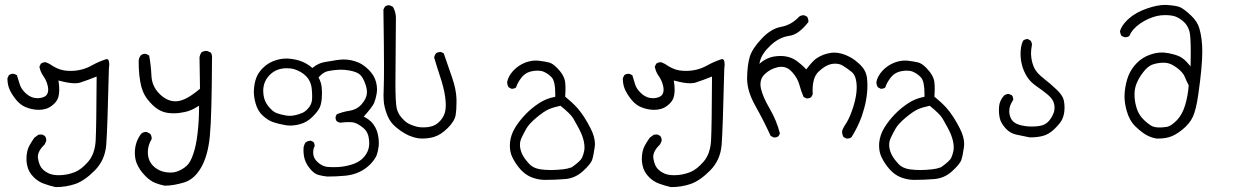

<svg xmlns="http://www.w3.org/2000/svg" viewBox="-20 -453 5040 780"><path d="M100.1 137.2Q87.4 159.7 87.4 193.8Q87.4 205.6 90.8 220.7Q96.2 246.1 117.2 267.1Q134.3 284.2 157 292.7Q179.7 301.3 205.6 307.1Q248.5 307.1 285.6 294.4Q323.7 281.2 365.2 239.3Q406.7 197.3 411.6 135.3Q416.5 73.2 422.4 -174.8V-175.3Q423.8 -184.6 423.8 -188.2Q423.8 -191.9 423.6 -196Q423.3 -200.2 422.4 -204.3Q421.4 -208.5 419.2 -210.7Q417 -212.9 414.1 -212.9Q411.1 -212.9 407.7 -211.4Q379.9 -202.1 352.5 -187Q313.5 -165 267.1 -165Q252.9 -165 239.7 -167Q212.4 -171.4 181.2 -193.4L167.5 -199.7Q165.5 -200.2 163.6 -200.2Q154.3 -200.2 146 -194.3L140.1 -182.1Q144 -161.1 155.8 -144.5Q168.9 -126 173.8 -104.5Q175.8 -96.2 175.8 -88.9Q175.8 -73.2 167 -64.7Q158.2 -56.2 136.7 -54.2Q133.8 -54.2 131.3 -54.2Q108.4 -54.2 88.9 -70.3L81.1 -77.6Q65.9 -92.3 60.3 -110.1Q54.7 -127.9 48.8 -147.5L37.6 -152.8Q35.6 -153.3 33.7 -153.3Q23.4 -153.3 16.1 -147.5L10.3 -135.7Q10.3 -133.8 10.3 -132.3Q10.3 -106.4 21.2 -84.7Q32.2 -63 48.3 -44.4Q64 -26.4 83.5 -18.1Q110.4 -6.8 137.7 -6.8Q151.4 -6.8 164.1 -10.3Q183.6 -15.1 201.2 -32.7Q216.8 -47.9 219.2 -69.3Q220.7 -79.6 220.7 -87.4Q220.7 -104 218.3 -119.6L217.3 -126L223.6 -124.5Q259.8 -114.7 284.2 -114.7Q298.8 -114.7 309.1 -118.7Q337.4 -127.9 372.6 -142.1Q371.6 62.5 368.7 117.2Q365.7 171.9 338.4 203.6Q311 235.4 284.2 246.1Q252.4 258.8 218.8 258.8Q194.3 258.8 178.2 251.5Q151.9 239.3 142.6 219.2Q137.2 208 134.3 190.4Q133.8 187.5 133.8 184.1Q133.8 160.2 161.6 133.3L167.5 120.6Q168 118.7 168 116.9Q168 115.2 167.7 113.5Q167.5 111.8 167 108.9Q165.5 103.5 162.1 99.1L150.4 93.3L136.2 94.2L119.6 106.4Q108.9 121.6 100.1 137.2Z M527.8 168Q527.8 190.9 535.2 210Q546.4 237.8 570.8 262.2Q590.8 282.2 609.9 289.8Q628.9 297.4 648.9 301.3Q684.1 301.3 726.6 288.6Q768.6 276.4 796.6 228.3Q824.7 180.2 832.5 99.9Q840.3 19.5 841.3 -215.8V-216.3Q842.8 -230.5 835.9 -239.7L822.3 -245.6Q819.8 -246.1 817.4 -246.1Q814.9 -246.1 812 -245.6Q804.7 -244.6 798.3 -240.2Q792.5 -231.4 790.5 -221.2L792.5 -92.8L791 -91.3Q738.3 -46.4 701.7 -42Q696.8 -41.5 692.4 -41.5Q658.2 -41.5 627.7 -72Q597.2 -102.5 595.2 -145.3Q593.3 -188 585.9 -227.5L573.7 -233.9Q571.8 -234.4 568.4 -234.4Q564.9 -234.4 560.3 -232.9Q555.7 -231.4 551.3 -227.5Q545.4 -219.7 543.5 -209.5Q543.5 -204.1 543.5 -196.5Q543.5 -189 543.9 -176.8Q544.9 -148.9 549.8 -121.1Q556.6 -79.1 578.6 -50.3Q600.6 -22 622.8 -8.3Q645 5.4 672.9 6.8Q678.7 7.3 686 7.3Q707 7.3 729 2.4Q756.3 -2.9 781.7 -19.5L788.6 -23.4V-15.6Q788.6 37.6 782.7 88.1Q776.9 138.7 765.6 171.4Q753.9 206.5 738.5 220.5Q723.1 234.4 703.1 242.2Q689.9 248 672.4 248Q631.8 248 604.5 223.1Q580.6 201.2 580.6 165Q580.6 137.2 596.2 111.8Q596.2 110.8 596.2 109.9Q596.2 97.7 589.8 90.3L576.7 83.5Q574.7 83 573.2 83Q561.5 83 553.2 90.8Q527.8 124.5 527.8 168Z M1213.4 145Q1212.9 151.4 1212.9 157.2Q1212.9 184.6 1222.2 205.6Q1228.5 219.2 1239.7 232.9Q1256.3 252.9 1273.4 257.6Q1290.5 262.2 1309.6 264.2Q1344.7 264.2 1378.4 261.2Q1432.1 256.8 1468.8 228Q1477.5 221.2 1486.3 212.4Q1503.9 192.9 1510.3 177.2Q1516.1 161.1 1518.6 139.2Q1519 132.8 1519 126Q1519 110.4 1515.1 92.8Q1508.3 62 1487.3 41Q1476.1 30.3 1462.9 23.4L1457.5 21Q1493.2 -19 1499.8 -34.7Q1506.3 -50.3 1510.3 -73.2Q1511.7 -81.5 1511.7 -87.4Q1511.7 -121.1 1496.6 -146Q1489.3 -157.7 1479 -168.5Q1457.5 -189.5 1438 -198.2Q1407.7 -211.4 1376.5 -211.4Q1355.5 -211.4 1298.3 -200.7Q1273.4 -196.3 1252 -179.2L1249 -176.8L1246.1 -179.2Q1228 -194.3 1206.8 -202.9Q1185.5 -211.4 1158.7 -214.4Q1151.4 -215.3 1144.8 -215.3Q1138.2 -215.3 1128.4 -214.4Q1118.7 -213.4 1104.5 -209.5Q1071.8 -200.7 1047.4 -176.3Q1034.2 -163.1 1025.9 -147.5Q1015.1 -126.5 1012.2 -96.7Q1011.2 -89.4 1011.2 -81.5Q1011.2 -58.6 1018.1 -34.2Q1026.4 -2.4 1047.6 16.8Q1068.8 36.1 1089.6 43.2Q1110.4 50.3 1138.2 55.2Q1148.4 57.1 1157.7 57.1Q1176.8 57.1 1195.8 52.2Q1226.1 44.9 1249.3 21.7Q1272.5 -1.5 1279.3 -17.1Q1285.6 -32.2 1287.1 -52.7Q1288.1 -63.5 1288.1 -75.2Q1288.1 -86.9 1287.1 -95.2Q1285.6 -116.7 1275.4 -135.7L1273.9 -138.2Q1278.3 -143.1 1280.3 -145Q1295.9 -160.6 1312.7 -164.1Q1329.6 -167.5 1343.5 -168.7Q1357.4 -169.9 1364.3 -169.9Q1380.9 -169.9 1400.4 -166.5Q1432.1 -160.6 1443.8 -148.4Q1454.6 -138.2 1463.4 -113.8Q1470.7 -94.7 1470.7 -79.1Q1470.7 -53.2 1446.8 -26.9Q1429.2 -7.8 1399.4 -2.9Q1373 1 1348.1 11.2L1343.3 21.5Q1343.3 22.9 1343.3 25.6Q1343.3 28.3 1344.2 32Q1345.2 35.6 1347.7 39.1Q1354.5 44.4 1362.3 45.4Q1382.3 43 1396.7 43Q1411.1 43 1419.9 45.4Q1436.5 50.8 1456.1 66.9Q1476.1 83.5 1479 113.3Q1480 120.6 1480 127.4Q1480 147.5 1473.1 162.6Q1464.4 181.6 1448 195.3Q1431.6 209 1405.3 216.6Q1378.9 224.1 1354 225.6Q1343.3 226.1 1332.3 226.1Q1321.3 226.1 1312.7 225.3Q1304.2 224.6 1297.4 222.2Q1284.7 217.8 1272.5 207.5Q1253.4 191.4 1252.4 170.4Q1252.4 168 1252.4 166Q1252.4 149.9 1258.3 141.1Q1258.3 140.1 1258.3 139.6Q1258.3 129.9 1252.9 123.5L1243.2 118.7Q1242.2 118.7 1241.7 118.7Q1229.5 118.7 1220.2 127Q1215.3 135.7 1213.4 145ZM1156.7 17.6Q1149.9 17.6 1143.6 16.6Q1118.2 12.2 1103.5 6.3Q1088.4 1 1070.8 -20.5Q1053.2 -42 1050.3 -68.8Q1049.3 -76.2 1049.3 -83.5Q1049.3 -126 1082 -154.3Q1107.4 -175.8 1145.5 -175.8Q1161.1 -175.8 1173.8 -172.4Q1204.1 -163.1 1223.1 -144Q1232.4 -134.8 1237.3 -124.5Q1244.6 -109.9 1246.3 -93.5Q1248 -77.1 1248 -67.4Q1248 -57.6 1248 -53.7Q1247.6 -27.8 1228 -8.3Q1218.3 1.5 1207.5 5.9Q1179.2 17.6 1156.7 17.6Z M1537.6 -414.1Q1540 -252.4 1540 -187.3Q1540 -122.1 1539.1 -103.8Q1538.1 -85.4 1538.1 -66.2Q1538.1 -46.9 1540 -32.2Q1544.4 -5.4 1555.7 20.5Q1566.9 45.9 1588.9 64Q1624 93.3 1655.8 103Q1667.5 106.9 1680.2 108.9Q1689 109.9 1695.3 109.9Q1701.7 109.9 1707 109.4Q1712.4 108.9 1718.3 108.4Q1730.5 106.9 1742.2 103.5Q1770 95.7 1798.6 67.4Q1827.1 39.1 1831.1 14.2Q1834.5 -6.3 1834.5 -36.1Q1834.5 -43 1834.5 -50.3Q1833.5 -88.9 1816.7 -137.9Q1799.8 -187 1782.7 -236.3L1771.5 -241.7Q1770 -241.7 1767.1 -241.7Q1764.2 -241.7 1759.8 -240.5Q1755.4 -239.3 1751 -236.3Q1745.6 -229 1743.7 -219.7Q1755.4 -179.7 1765.6 -149.2Q1775.9 -118.7 1780.3 -100.1Q1791 -58.6 1791 -25.4Q1791 -16.6 1790 -8.8Q1787.6 15.6 1769 37.1Q1750.5 58.6 1721.2 63Q1709.5 64.5 1697 64.5Q1684.6 64.5 1672.4 61.5Q1646 54.2 1631.8 44.4Q1621.1 36.6 1609.9 23.4Q1595.7 5.9 1591.3 -14.6Q1586.4 -41 1586.4 -116Q1586.4 -190.9 1588.4 -382.8Q1587.4 -406.2 1576.2 -425.3L1564 -431.2Q1562 -431.6 1559.1 -431.6Q1550.3 -431.6 1543.5 -425.8Z M2163.6 -166Q2178.2 -166 2187.5 -162.1Q2206.5 -154.3 2221.2 -138.7Q2235.8 -123 2235.8 -70.3Q2235.8 -66.9 2235.8 -60.1L2232.4 -59.1Q2198.7 -52.7 2170.4 -34.2Q2139.6 -14.2 2114.5 12Q2089.4 38.1 2072.3 66.2Q2055.2 94.2 2051.8 126.5Q2051.3 132.8 2051.3 139.2Q2051.3 164.1 2061 185.1Q2074.2 212.4 2094.2 234.9Q2113.8 256.8 2138.4 266.8Q2163.1 276.9 2191.4 277.8Q2235.4 277.8 2276.4 274.4Q2316.4 271 2347.7 242.7Q2378.9 214.4 2385.3 197.3Q2391.1 179.7 2396 145Q2397 138.7 2397 132.3Q2397 103.5 2379.4 68.8Q2353 16.6 2324.7 -15.1Q2305.2 -36.6 2275.9 -60.5Q2277.3 -78.6 2277.3 -92.8Q2277.3 -106.9 2275.9 -119.6Q2272.5 -147.5 2242.2 -178.2Q2224.1 -195.8 2210.4 -199.2Q2192.4 -203.6 2167 -206.5Q2162.1 -207 2156.7 -207Q2136.2 -207 2113.8 -198.7Q2085.4 -187.5 2065.4 -166Q2045.4 -144.5 2040.5 -120.6Q2040.5 -119.1 2040.5 -116Q2040.5 -112.8 2042 -107.7Q2043.5 -102.5 2046.9 -98.1L2058.1 -92.3Q2058.6 -92.3 2060.5 -92.3Q2062.5 -92.3 2064.9 -92.8Q2071.3 -93.8 2076.2 -97.2Q2082.5 -117.2 2098.1 -137.2Q2114.7 -159.2 2143.6 -164.1Q2154.3 -166 2163.6 -166ZM2175.3 234.9Q2146.5 230.5 2130.1 213.1Q2113.8 195.8 2104.5 179.2Q2095.2 162.6 2092.8 144Q2092.3 139.6 2092.3 135.3Q2092.3 121.1 2098.6 107.4Q2106.4 90.8 2117.2 71.3Q2128.4 50.8 2158.7 25.4Q2189 0 2208 -8.5Q2227.1 -17.1 2256.8 -23.4Q2298.3 9.8 2309.3 28.8Q2320.3 47.9 2329.6 65.2Q2338.9 82.5 2343.3 93.8Q2354.5 122.1 2354.5 145.5Q2354.5 159.7 2349.6 174.3Q2347.2 182.1 2344.2 188.5Q2336.4 203.1 2302.7 226.6Q2285.2 232.9 2267.1 234.9Q2238.8 237.8 2218 237.8Q2197.3 237.8 2175.3 234.9Z M2600.1 137.2Q2587.4 159.7 2587.4 193.8Q2587.4 205.6 2590.8 220.7Q2596.2 246.1 2617.2 267.1Q2634.3 284.2 2657 292.7Q2679.7 301.3 2705.6 307.1Q2748.5 307.1 2785.6 294.4Q2823.7 281.2 2865.2 239.3Q2906.7 197.3 2911.6 135.3Q2916.5 73.2 2922.4 -174.8V-175.3Q2923.8 -184.6 2923.8 -188.2Q2923.8 -191.9 2923.6 -196Q2923.3 -200.2 2922.4 -204.3Q2921.4 -208.5 2919.2 -210.7Q2917 -212.9 2914.1 -212.9Q2911.1 -212.9 2907.7 -211.4Q2879.9 -202.1 2852.5 -187Q2813.5 -165 2767.1 -165Q2752.9 -165 2739.7 -167Q2712.4 -171.4 2681.2 -193.4L2667.5 -199.7Q2665.5 -200.2 2663.6 -200.2Q2654.3 -200.2 2646 -194.3L2640.1 -182.1Q2644 -161.1 2655.8 -144.5Q2668.9 -126 2673.8 -104.5Q2675.8 -96.2 2675.8 -88.9Q2675.8 -73.2 2667 -64.7Q2658.2 -56.2 2636.7 -54.2Q2633.8 -54.2 2631.3 -54.2Q2608.4 -54.2 2588.9 -70.3L2581.1 -77.6Q2565.9 -92.3 2560.3 -110.1Q2554.7 -127.9 2548.8 -147.5L2537.6 -152.8Q2535.6 -153.3 2533.7 -153.3Q2523.4 -153.3 2516.1 -147.5L2510.3 -135.7Q2510.3 -133.8 2510.3 -132.3Q2510.3 -106.4 2521.2 -84.7Q2532.2 -63 2548.3 -44.4Q2564 -26.4 2583.5 -18.1Q2610.4 -6.8 2637.7 -6.8Q2651.4 -6.8 2664.1 -10.3Q2683.6 -15.1 2701.2 -32.7Q2716.8 -47.9 2719.2 -69.3Q2720.7 -79.6 2720.7 -87.4Q2720.7 -104 2718.3 -119.6L2717.3 -126L2723.6 -124.5Q2759.8 -114.7 2784.2 -114.7Q2798.8 -114.7 2809.1 -118.7Q2837.4 -127.9 2872.6 -142.1Q2871.6 62.5 2868.7 117.2Q2865.7 171.9 2838.4 203.6Q2811 235.4 2784.2 246.1Q2752.4 258.8 2718.8 258.8Q2694.3 258.8 2678.2 251.5Q2651.9 239.3 2642.6 219.2Q2637.2 208 2634.3 190.4Q2633.8 187.5 2633.8 184.1Q2633.8 160.2 2661.6 133.3L2667.5 120.6Q2668 118.7 2668 116.9Q2668 115.2 2667.7 113.5Q2667.5 111.8 2667 108.9Q2665.5 103.5 2662.1 99.1L2650.4 93.3L2636.2 94.2L2619.6 106.4Q2608.9 121.6 2600.1 137.2Z M3421.4 109.9Q3432.6 109.9 3439 104.5Q3464.8 64 3481 19Q3503.9 -47.4 3503.9 -105.5Q3503.9 -122.1 3502 -136.7Q3498 -167 3475.8 -188.7Q3453.6 -210.4 3433.1 -221.2Q3399.4 -239.3 3368.2 -239.3Q3361.8 -239.3 3356 -238.3Q3338.9 -235.8 3324.2 -230.2Q3309.6 -224.6 3295.4 -214.8Q3281.2 -204.6 3258.3 -174.8L3255.4 -170.9Q3249.5 -176.8 3245.6 -181.2Q3234.9 -191.4 3217.3 -205.1Q3196.3 -220.2 3170.9 -224.1Q3159.7 -225.6 3151.4 -225.6Q3134.8 -225.6 3120.6 -222.7Q3096.7 -217.8 3074.7 -201.7L3064.9 -193.8L3067.9 -206.1Q3076.2 -236.8 3111.3 -269.5Q3146.5 -302.2 3187.5 -307.6Q3224.6 -312.5 3264.2 -363.8Q3264.2 -364.7 3264.2 -365.7Q3264.2 -376.5 3258.8 -385.3L3247.1 -391.1Q3246.1 -391.1 3244.6 -391.1Q3233.9 -391.1 3226.6 -385.3Q3195.3 -351.6 3152.8 -343.8Q3112.8 -336.9 3074 -295.7Q3035.2 -254.4 3025.9 -222.2Q3016.1 -189.9 3015.1 -136.7Q3015.1 -135.3 3015.1 -133.8Q3015.1 -82.5 3048.8 -22.7Q3082.5 37.1 3110.8 99.1L3122.6 105Q3124.5 105.5 3126.5 105.5Q3136.2 105.5 3143.1 99.6L3148.4 89.4Q3135.3 37.1 3107.2 -11Q3079.1 -59.1 3071.3 -93.3Q3069.3 -102.5 3069.3 -110.8Q3069.3 -135.3 3086.4 -151.4Q3108.4 -172.9 3140.1 -180.2Q3147.5 -181.6 3154.3 -181.6Q3178.7 -181.6 3197.8 -160.6Q3220.7 -134.8 3227.5 -108.6Q3234.4 -82.5 3244.6 -59.1L3255.9 -53.2Q3256.8 -53.2 3258.3 -53.2Q3268.6 -53.2 3275.9 -58.6L3281.7 -70.3Q3281.2 -78.1 3281.2 -85.4Q3281.2 -139.2 3305.2 -161.6Q3332 -187.5 3357.4 -192.9Q3365.7 -194.3 3373.5 -194.3Q3389.6 -194.3 3402.8 -187Q3420.4 -176.3 3439 -161.6Q3449.7 -152.8 3454.6 -138.7Q3460.4 -121.1 3460.4 -98.1Q3460.4 -64 3447 -20.8Q3433.6 22.5 3417.5 47.9Q3401.9 71.3 3400.9 81.1Q3400.9 93.8 3407.2 104L3418.9 109.9Q3420.4 109.9 3421.4 109.9Z M3663.6 -166Q3678.2 -166 3687.5 -162.1Q3706.5 -154.3 3721.2 -138.7Q3735.8 -123 3735.8 -70.3Q3735.8 -66.9 3735.8 -60.1L3732.4 -59.1Q3698.7 -52.7 3670.4 -34.2Q3639.6 -14.2 3614.5 12Q3589.4 38.1 3572.3 66.2Q3555.2 94.2 3551.8 126.5Q3551.3 132.8 3551.3 139.2Q3551.3 164.1 3561 185.1Q3574.2 212.4 3594.2 234.9Q3613.8 256.8 3638.4 266.8Q3663.1 276.9 3691.4 277.8Q3735.4 277.8 3776.4 274.4Q3816.4 271 3847.7 242.7Q3878.9 214.4 3885.3 197.3Q3891.1 179.7 3896 145Q3897 138.7 3897 132.3Q3897 103.5 3879.4 68.8Q3853 16.6 3824.7 -15.1Q3805.2 -36.6 3775.9 -60.5Q3777.3 -78.6 3777.3 -92.8Q3777.3 -106.9 3775.9 -119.6Q3772.5 -147.5 3742.2 -178.2Q3724.1 -195.8 3710.4 -199.2Q3692.4 -203.6 3667 -206.5Q3662.1 -207 3656.7 -207Q3636.2 -207 3613.8 -198.7Q3585.4 -187.5 3565.4 -166Q3545.4 -144.5 3540.5 -120.6Q3540.5 -119.1 3540.5 -116Q3540.5 -112.8 3542 -107.7Q3543.5 -102.5 3546.9 -98.1L3558.1 -92.3Q3558.6 -92.3 3560.5 -92.3Q3562.5 -92.3 3564.9 -92.8Q3571.3 -93.8 3576.2 -97.2Q3582.5 -117.2 3598.1 -137.2Q3614.7 -159.2 3643.6 -164.1Q3654.3 -166 3663.6 -166ZM3675.3 234.9Q3646.5 230.5 3630.1 213.1Q3613.8 195.8 3604.5 179.2Q3595.2 162.6 3592.8 144Q3592.3 139.6 3592.3 135.3Q3592.3 121.1 3598.6 107.4Q3606.4 90.8 3617.2 71.3Q3628.4 50.8 3658.7 25.4Q3689 0 3708 -8.5Q3727.1 -17.1 3756.8 -23.4Q3798.3 9.8 3809.3 28.8Q3820.3 47.9 3829.6 65.2Q3838.9 82.5 3843.3 93.8Q3854.5 122.1 3854.5 145.5Q3854.5 159.7 3849.6 174.3Q3847.2 182.1 3844.2 188.5Q3836.4 203.1 3802.7 226.6Q3785.2 232.9 3767.1 234.9Q3738.8 237.8 3718 237.8Q3697.3 237.8 3675.3 234.9Z M4038.1 -4.9Q4038.1 12.2 4041.5 26.9Q4045.9 46.9 4064.9 67.9Q4083.5 88.9 4109.4 94Q4135.3 99.1 4162.6 105Q4166 105 4169.4 105Q4194.3 105 4216.8 99.1Q4241.7 92.8 4265.1 69.6Q4288.6 46.4 4295.4 31.2Q4304.7 11.2 4304.7 -16.1Q4304.7 -29.3 4302.2 -43Q4298.8 -63.5 4274.4 -87.2Q4250 -110.8 4221.2 -133.3Q4191.9 -156.2 4182.6 -175.3Q4173.3 -193.8 4169.9 -217.8Q4168.5 -227.5 4168.5 -233.4Q4168.5 -251.5 4171.4 -265.6Q4172.4 -269 4172.4 -271Q4172.4 -272.9 4171.9 -275.4Q4171.4 -281.7 4167 -287.6L4155.8 -294.4Q4155.3 -294.4 4154.8 -294.4Q4144 -294.4 4136.2 -287.6Q4126 -266.1 4126 -233.9Q4126 -202.6 4136.2 -174.3Q4146.5 -147 4160.6 -129.9Q4172.4 -115.7 4189 -104Q4217.3 -84.5 4237.8 -67.4Q4258.8 -49.3 4262.7 -29.3Q4264.2 -22 4264.2 -17.6Q4264.2 -3.4 4260.3 5.9Q4253.9 22.9 4242.7 36.6Q4231 50.8 4213.9 56.2Q4196.8 61 4171.1 61Q4145.5 61 4123 54.7Q4098.6 47.9 4088.9 31.7Q4080.1 16.6 4080.1 -2.4Q4080.1 -23.4 4096.2 -47.4Q4096.2 -48.3 4096.2 -48.8Q4096.2 -58.6 4090.8 -65.9L4079.6 -70.8Q4078.1 -71.3 4076.7 -71.3Q4075.2 -71.3 4073.2 -71Q4071.3 -70.8 4068.4 -69.8Q4063.5 -68.4 4058.6 -64.5Q4040.5 -43.9 4038.6 -19Q4038.1 -11.7 4038.1 -4.9Z M4712.4 -391.6Q4737.3 -391.6 4752.9 -386.7Q4770 -380.9 4787.6 -365.7Q4805.7 -350.1 4812.5 -324.2Q4817.4 -305.2 4817.4 -239.3Q4817.4 -219.2 4816.9 -183.6Q4804.2 -198.2 4797.4 -205.1Q4790.5 -211.9 4781.7 -217.8Q4772.9 -223.6 4765.9 -226.3Q4758.8 -229 4752.9 -230.7Q4747.1 -232.4 4740.7 -233.9Q4734.4 -235.4 4727.5 -236.8Q4710.4 -239.7 4701.2 -239.7Q4677.7 -239.7 4653.8 -231.4Q4621.6 -220.7 4598.4 -197Q4575.2 -173.3 4564.2 -145.3Q4553.2 -117.2 4549.3 -80.6Q4548.3 -71.8 4548.3 -62Q4548.3 -34.2 4557.1 -2.9Q4568.4 37.6 4593 61Q4617.7 84.5 4636.7 95.2Q4655.8 106 4678.2 109.9Q4681.6 109.9 4688 109.9Q4694.3 109.9 4705.1 108.9Q4715.8 107.9 4728 104.5Q4752 98.6 4782.5 74.2Q4813 49.8 4826.2 21Q4839.4 -8.3 4848.1 -69.8Q4864.3 -182.1 4864.3 -244.6Q4864.3 -295.9 4852.5 -337.4Q4844.7 -365.7 4817.4 -391.1Q4789.6 -417 4774.2 -423.6Q4758.8 -430.2 4723.1 -432.6Q4718.8 -433.1 4713.9 -433.1Q4682.1 -433.1 4641.1 -418.9Q4594.2 -403.3 4564.5 -376L4558.1 -370.1Q4535.2 -346.7 4529.8 -325.7Q4530.8 -316.4 4536.1 -307.1L4547.4 -302.2Q4549.3 -301.8 4551.8 -301.8Q4560.5 -301.8 4567.9 -306.6Q4579.1 -334.5 4611.8 -357.4Q4627.9 -368.7 4646 -376.5Q4664.1 -384.3 4678.7 -387.7Q4694.8 -391.6 4712.4 -391.6ZM4690.9 64.9Q4668.9 64.9 4656.7 57.6Q4637.7 45.4 4623 29.8Q4600.1 6.3 4592.3 -34.2Q4588.9 -51.8 4588.9 -68.4Q4588.9 -91.3 4596.2 -110.8Q4604.5 -133.8 4623.5 -158.7Q4642.6 -183.6 4660.6 -190.2Q4678.7 -196.8 4700.7 -198.2Q4704.1 -198.2 4707 -198.2Q4726.1 -198.2 4741.7 -189.9Q4761.7 -179.2 4776.9 -164.1Q4789.6 -151.4 4794.9 -136.7Q4800.8 -122.1 4809.1 -106.4Q4806.2 -64.5 4794.7 -26.1Q4783.2 12.2 4762 34.4Q4740.7 56.6 4723.1 62H4722.7Q4704.6 64.9 4690.9 64.9Z"/></svg>

Font: Bakudai
Style: Light
Weight: 300
Version: Version 1.48